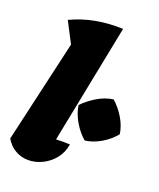

<svg xmlns="http://www.w3.org/2000/svg" viewBox="-142 -824 765 921"><g transform="rotate(20 240.5 -364.0)"><path d="M276 -129Q269 -86 244 -55Q219 -24 184 -7Q149 10 112 10Q78 10 47.5 -7Q17 -24 -3 -58L117 -581L62 -687Q123 -716 189.5 -728Q256 -740 326 -737L205 -129Q240 -131 276 -129ZM336 -171Q305 -197 281 -237Q257 -277 250 -321Q279 -351 318 -374.5Q357 -398 399 -404Q431 -376 454.5 -337Q478 -298 484 -257Q458 -224 417.5 -200Q377 -176 336 -171Z"/></g></svg>

Font: Piazzolla Black
Style: Italic
Weight: 900
Italic angle: -11.3°
Designer: Juan Pablo del Peral
Foundry: Huerta Tipografica
Version: Version 1.330